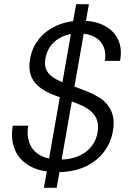

<svg xmlns="http://www.w3.org/2000/svg" viewBox="-20 -811 624 918"><path d="M190 87 344 -791H405L251 87ZM254 12Q177 12 125.5 -15.5Q74 -43 52 -93.5Q30 -144 41 -210H115Q107 -165 120.5 -128Q134 -91 170.5 -69.5Q207 -48 265 -48Q318 -48 356.5 -65Q395 -82 418.5 -112.5Q442 -143 447 -181Q452 -214 443.5 -237.5Q435 -261 416.5 -277.5Q398 -294 372 -306Q346 -318 315.5 -329Q285 -340 253 -351Q177 -377 145 -418.5Q113 -460 123 -524Q131 -579 163.5 -621Q196 -663 249 -687.5Q302 -712 370 -712Q433 -712 478.5 -688.5Q524 -665 544.5 -622Q565 -579 554 -520H481Q488 -557 475.5 -587Q463 -617 433 -634Q403 -651 357 -651Q314 -652 279.5 -636.5Q245 -621 224 -594Q203 -567 197 -530Q192 -501 200 -481Q208 -461 226 -447Q244 -433 269 -422Q294 -411 325 -400.5Q356 -390 389 -377Q422 -364 448.5 -348.5Q475 -333 493.5 -310.5Q512 -288 519.5 -257.5Q527 -227 520 -186Q512 -133 479 -87.5Q446 -42 389 -15Q332 12 254 12Z"/></svg>

Font: DM Sans 10pt Light
Style: Italic
Weight: 300
Italic angle: -10°
Version: Version 4.004;gftools[0.9.30]